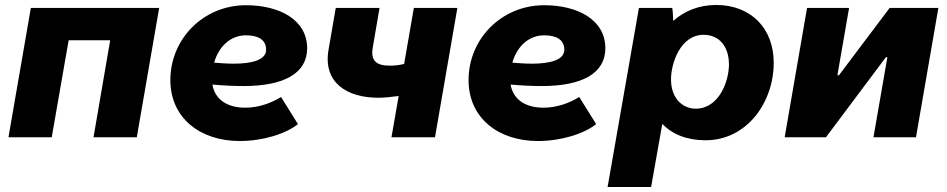

<svg xmlns="http://www.w3.org/2000/svg" viewBox="-20 -552 3807 772"><path d="M14 0H188L256 -390H423L356 0H530L620 -520H104Z M944 15C1039 15 1131 -15 1178 -53L1110 -162C1071 -138 1021 -119 966 -119C897 -119 845 -149 834 -212C879 -208 921 -206 959 -206C1122 -206 1215 -257 1215 -358C1215 -473 1103 -531 969 -531C798 -531 665 -396 665 -230C665 -78 784 15 944 15ZM841 -300C859 -364 906 -410 969 -410C1017 -410 1050 -393 1050 -352C1050 -310 991 -296 920 -296C894 -296 867 -298 841 -300Z M1501 -159C1526 -159 1552 -162 1583 -166L1554 0H1729L1819 -520H1644L1605 -295C1586 -290 1568 -288 1547 -288C1494 -288 1469 -307 1479 -362L1506 -520H1330L1301 -352C1278 -219 1376 -159 1501 -159Z M2143 15C2238 15 2330 -15 2377 -53L2309 -162C2270 -138 2220 -119 2165 -119C2096 -119 2044 -149 2033 -212C2078 -208 2120 -206 2158 -206C2321 -206 2414 -257 2414 -358C2414 -473 2302 -531 2168 -531C1997 -531 1864 -396 1864 -230C1864 -78 1983 15 2143 15ZM2040 -300C2058 -364 2105 -410 2168 -410C2216 -410 2249 -393 2249 -352C2249 -310 2190 -296 2119 -296C2093 -296 2066 -298 2040 -300Z M2423 200H2598L2643 -54C2683 -12 2742 12 2817 12C2983 12 3091 -140 3091 -300C3091 -438 2999 -532 2860 -532C2789 -532 2731 -507 2687 -468C2686 -489 2685 -509 2683 -520H2549ZM2777 -115C2727 -115 2678 -154 2678 -233C2678 -298 2716 -412 2809 -412C2872 -412 2911 -365 2911 -293C2911 -225 2871 -115 2777 -115Z M3135 0H3301L3542 -322H3548L3492 0H3663L3753 -520H3557L3353 -249H3347L3394 -520H3225Z"/></svg>

Font: Fixel Display ExtraBold
Style: Italic
Weight: 800
Italic angle: -10°
Designer: AlfaBravo + MacPaw
Foundry: Kyrylo Tkachov, Marchela Mozhyna, Serhii Makarenko, Maria Weinstein, Zakhar Kryvoshyya
Version: Version 1.210;Glyphs 3.2 (3217)